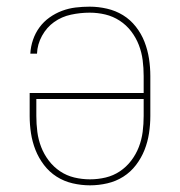

<svg xmlns="http://www.w3.org/2000/svg" viewBox="-20 -548 540 576"><path d="M250 8Q224 8 198 2Q172 -4 150 -18Q128 -32 112 -53Q96 -74 86.5 -98Q77 -122 73 -148Q69 -174 69 -200V-269H411V-320Q411 -344 408 -367.5Q405 -391 396.5 -413Q388 -435 373.5 -454Q359 -473 339 -486Q319 -499 296 -504.5Q273 -510 249 -510Q221 -510 193 -504Q165 -498 142.5 -482Q120 -466 106 -440.5Q92 -415 91 -387H71Q72 -408 79 -428.5Q86 -449 98.5 -466Q111 -483 128.5 -495.5Q146 -508 166 -515.5Q186 -523 207 -525.5Q228 -528 249 -528Q275 -528 301 -522Q327 -516 349 -502.5Q371 -489 387.5 -468Q404 -447 413.5 -422.5Q423 -398 427 -372Q431 -346 431 -320V-200Q431 -174 427 -148Q423 -122 413.5 -98Q404 -74 388 -53Q372 -32 350 -18Q328 -4 302 2Q276 8 250 8ZM250 -10Q274 -10 297 -15.5Q320 -21 339.5 -34Q359 -47 373.5 -66Q388 -85 396.5 -107Q405 -129 408 -152.5Q411 -176 411 -200V-251H89V-200Q89 -176 92 -152.5Q95 -129 103.5 -107Q112 -85 126.5 -66Q141 -47 160.5 -34Q180 -21 203 -15.5Q226 -10 250 -10Z"/></svg>

Font: Iosevka Curly Slab Thin
Style: Regular
Weight: 100
Monospace: yes
Designer: Belleve Invis
Foundry: Belleve Invis
Version: Version 22.1.2; ttfautohint (v1.8.4)